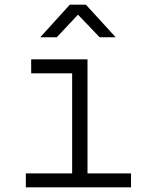

<svg xmlns="http://www.w3.org/2000/svg" viewBox="-20 -805 640 825"><path d="M153 -645H224L315 -742L408 -645H477L349 -785H280ZM91 0H543V-60H356V-550H114V-490H290V-60H91Z"/></svg>

Font: JetBrains Mono ExtraLight
Style: Regular
Weight: 240
Monospace: yes
Designer: Philipp Nurullin, Konstantin Bulenkov
Foundry: JetBrains
Version: Version 2.305